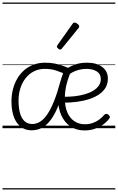

<svg xmlns="http://www.w3.org/2000/svg" viewBox="-20 -1016 934 1522"><path d="M71 -214Q71 -263 82.5 -308Q94 -353 116 -391.5Q138 -430 170.5 -458.5Q203 -487 245 -503Q287 -519 338 -519Q381 -519 415.5 -512Q450 -505 482.5 -493Q515 -481 550 -466Q524 -410 509 -353Q494 -296 494 -238Q494 -167 515.5 -121Q537 -75 573 -53Q609 -31 651 -31Q689 -31 718 -42Q747 -53 769 -70Q791 -87 807 -106Q815 -114 823 -113.5Q831 -113 839 -107Q847 -101 850 -93Q853 -85 847 -77Q830 -53 800.5 -31Q771 -9 733 4.5Q695 18 650 18Q585 18 538 -14Q491 -46 466 -102Q441 -158 441 -229Q441 -280 448.5 -322Q456 -364 467.5 -399Q479 -434 491 -461L509 -424Q463 -444 424.5 -457Q386 -470 334 -470Q288 -470 250 -451Q212 -432 184.5 -398Q157 -364 142 -318Q127 -272 127 -218Q127 -161 138.5 -119.5Q150 -78 174.5 -55.5Q199 -33 235 -33Q268 -33 297.5 -51Q327 -69 354.5 -109Q382 -149 408.5 -215Q435 -281 461 -378L502 -368Q475 -262 446.5 -188.5Q418 -115 385 -69.5Q352 -24 314 -3.5Q276 17 230 17Q158 17 114.5 -42.5Q71 -102 71 -214ZM835 -393Q835 -353 817.5 -322.5Q800 -292 768 -269.5Q736 -247 692 -232Q648 -217 594 -209.5Q540 -202 479 -202V-249Q527 -248 571 -253Q615 -258 653 -269Q691 -280 719 -297Q747 -314 763 -337Q779 -360 779 -390Q779 -430 747 -450Q715 -470 666 -470Q628 -470 591 -458Q554 -446 522 -422L500 -468Q540 -492 578.5 -505.5Q617 -519 671 -519Q745 -519 790 -485.5Q835 -452 835 -393ZM458 -623Q451 -623 441 -631Q431 -639 431 -647Q431 -649 432.5 -651.5Q434 -654 436 -659L555 -827Q559 -833 562.5 -835Q566 -837 572 -837Q578 -837 586.5 -832Q595 -827 601.5 -820.5Q608 -814 608 -807Q608 -803 606.5 -800Q605 -797 602 -793L471 -632Q465 -623 458 -623ZM0 476H894V486H0ZM0 -20H894V0H0ZM0 -505H894V-500H0ZM0 -996H894V-986H0Z"/></svg>

Font: Playwrite PL Guides
Style: Regular
Weight: 400
Designer: Veronika Burian, José Scaglione
Foundry: TypeTogether
Version: Version 1.003